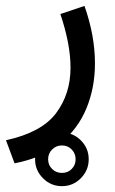

<svg xmlns="http://www.w3.org/2000/svg" viewBox="-26 -286 388 645"><path d="M91.8 249Q91.8 211.9 118.4 185.5Q145 159.2 182.1 159.2Q219.2 159.2 245.6 185.5Q272 211.9 272 249Q272 286.1 245.6 312.7Q219.2 339.4 182.1 339.4Q145 339.4 118.4 312.7Q91.8 286.1 91.8 249ZM135.7 249Q135.7 268.6 149.2 281.7Q162.6 294.9 182.1 294.9Q201.7 294.9 214.8 281.7Q228 268.6 228 249Q228 229.5 214.8 216.1Q201.7 202.6 182.1 202.6Q162.6 202.6 149.2 216.1Q135.7 229.5 135.7 249ZM22.9 262.7 -5.9 185.1Q113.3 159.2 162.1 94.5Q210.9 29.8 210.9 -58.6Q210.9 -100.1 201.9 -145.8Q192.9 -191.4 176.8 -238.8L257.8 -266.1Q293 -166 293 -73.2Q293 8.3 264.4 77.9Q235.8 147.5 176 196Q116.2 244.6 22.9 262.7Z"/></svg>

Font: Vazirmatn RD UI FD
Style: Regular
Weight: 400
Designer: Saber Rastikerdar
Foundry: Saber Rastikerdar
Version: Version 33.003